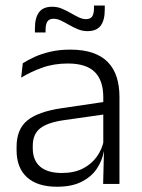

<svg xmlns="http://www.w3.org/2000/svg" viewBox="-20 -682 526 712"><path d="M362.5 0 365.5 -121.5 363 -131V-288.5V-321Q363 -384 331.2 -415.2Q299.5 -446.5 231.5 -446.5Q178.5 -446.5 135 -430.5Q91.5 -414.5 58.5 -394L64.5 -447.5Q82.5 -459 108 -470.8Q133.5 -482.5 166.8 -490.2Q200 -498 240 -498Q289 -498 323.8 -486Q358.5 -474 380.5 -451Q402.5 -428 412.8 -395.5Q423 -363 423 -322.5V0ZM191.5 10.5Q119 10.5 80.2 -24.5Q41.5 -59.5 41.5 -125V-138Q41.5 -202.5 81.2 -235.2Q121 -268 210 -281L373 -305L376 -259L217.5 -236.5Q155.5 -227.5 128.5 -205.8Q101.5 -184 101.5 -141.5V-132.5Q101.5 -87.5 129 -64Q156.5 -40.5 209.5 -40.5Q255 -40.5 287.2 -57Q319.5 -73.5 339.2 -101.2Q359 -129 365.5 -163.5L377.5 -120.5H365Q359 -86 338.8 -56Q318.5 -26 282.2 -7.8Q246 10.5 191.5 10.5ZM304 -566.5Q286 -566.5 269 -573.5Q252 -580.5 236.5 -589.5Q221 -598.5 206.5 -605.5Q192 -612.5 178.5 -612.5Q163 -612.5 156 -602.5Q149 -592.5 149 -571.5V-561.5H109.5V-577.5Q109.5 -615.5 124.5 -636.2Q139.5 -657 174 -657Q192.5 -657 209.2 -650Q226 -643 241.5 -634Q257 -625 271.5 -618Q286 -611 299 -611Q315 -611 321.8 -621Q328.5 -631 328.5 -651.5V-661.5H368.5V-645.5Q368.5 -607.5 353.5 -587Q338.5 -566.5 304 -566.5Z"/></svg>

Font: Anek Telugu Medium Light
Style: Regular
Weight: 300
Version: Version 1.003